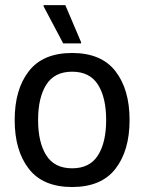

<svg xmlns="http://www.w3.org/2000/svg" viewBox="-20 -720 565 752"><path d="M262.5 12.5Q148.3 12.5 92.9 -58.8Q37.5 -130 37.5 -250Q37.5 -370 92.9 -441.2Q148.3 -512.5 262.5 -512.5Q376.7 -512.5 432.1 -441.2Q487.5 -370 487.5 -250Q487.5 -130 432.1 -58.8Q376.7 12.5 262.5 12.5ZM262.5 -60.8Q331.7 -60.8 363.8 -111.7Q395.8 -162.5 395.8 -250Q395.8 -337.5 363.8 -388.3Q331.7 -439.2 262.5 -439.2Q193.3 -439.2 161.2 -388.3Q129.2 -337.5 129.2 -250Q129.2 -162.5 161.2 -111.7Q193.3 -60.8 262.5 -60.8ZM297.5 -550H227.5L150.8 -695V-700H235.8L297.5 -555Z"/></svg>

Font: Familjen Grotesk Variable
Style: Regular
Weight: 400
Designer: Anders Wikstroem, Jonas Baeckman, Matilda Gysing, Kristian Moeller
Foundry: Familjen STHLM AB
Version: Version 2.000